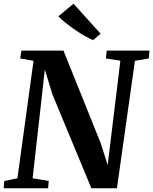

<svg xmlns="http://www.w3.org/2000/svg" viewBox="-26 -1016 826 1036"><path d="M-6 0 -3 -39.5 68 -54 155 -688 83 -700.5 89.5 -743H316.5L517 -244.5L555 -125.5L623.5 -688.5L545.5 -700.5L550 -743H780.5L777 -700.5L702 -688L605 0H467L256 -509L216 -640.5L150 -54L237 -39.5L233.5 0ZM476 -799.5Q456.5 -807.5 430.8 -822.2Q405 -837 378.2 -855.5Q351.5 -874 327.8 -893Q304 -912 289 -928L370.5 -996L517 -834Z"/></svg>

Font: Merriweather 48pt
Style: Bold Italic
Weight: 700
Italic angle: -7.8°
Version: Version 2.101